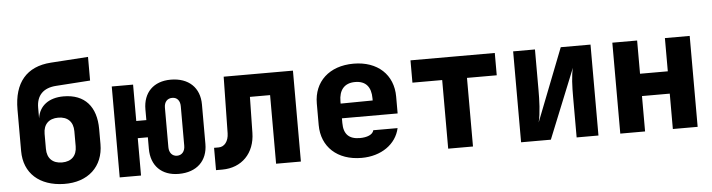

<svg xmlns="http://www.w3.org/2000/svg" viewBox="-46 -943 4293 1157"><g transform="rotate(-5 2100.0 -365.0)"><path d="M300 10C447 13 540 -75 540 -210V-301C540 -436 472 -516 343 -516C255 -516 196 -473 185 -397V-461C185 -535 226 -578 305 -583L511 -597V-740L285 -725C137 -715 60 -623 60 -461V-210C60 -75 153 7 300 10ZM300 -120C243 -120 210 -153 210 -210V-301C210 -358 243 -391 300 -391C357 -391 390 -358 390 -301V-210C390 -153 357 -120 300 -120Z M995 10C1104 10 1170 -54 1170 -156V-395C1170 -496 1104 -560 995 -560C891 -560 828 -496 828 -395V-330H767V-550H638V0H767V-226H828V-156C828 -54 891 10 995 10ZM994 -100C965 -100 946 -122 946 -156V-395C946 -429 965 -450 995 -450C1024 -450 1042 -429 1042 -395V-156C1042 -122 1023 -100 994 -100Z M1220 7H1258C1376 7 1456 -75 1458 -198L1462 -415H1584V0H1734V-550H1315L1309 -208C1308 -160 1283 -128 1248 -128H1220Z M2101 10C2220 10 2311 -54 2332 -150H2185C2179 -123 2143 -110 2101 -110C2036 -110 2003 -141 2003 -210V-238H2340V-340C2340 -472 2247 -560 2101 -560C1954 -560 1860 -472 1860 -340V-210C1860 -78 1954 10 2101 10ZM2003 -340C2003 -408 2035 -449 2101 -449C2166 -449 2197 -410 2197 -342V-329L2003 -327Z M2625 0H2775V-415H2955V-550H2445V-415H2625Z M3066 0H3246L3416 -420C3404 -373 3402 -306 3402 -245V0H3534V-550H3354L3182 -110C3196 -166 3198 -244 3198 -305V-550H3066Z M3666 0H3816V-214H3984V0H4134V-550H3984V-349H3816V-550H3666Z"/></g></svg>

Font: JetBrains Mono ExtraBold
Style: Regular
Weight: 800
Monospace: yes
Designer: Philipp Nurullin, Konstantin Bulenkov
Foundry: JetBrains
Version: Version 2.305